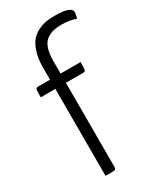

<svg xmlns="http://www.w3.org/2000/svg" viewBox="-189 -802 719 865"><g transform="rotate(-30 170.0 -369.5)"><path d="M15 -452Q15 -486 17 -493Q19 -500 31 -500H91V-564Q91 -608 101.5 -641Q112 -674 127.5 -692.5Q143 -711 166 -722Q189 -733 209 -736Q229 -739 254 -739Q340 -739 340 -708Q340 -697 334 -677Q301 -689 260 -689Q236 -689 218.5 -685Q201 -681 183 -669.5Q165 -658 155.5 -631.5Q146 -605 146 -565V-500H250Q250 -466 248 -459Q246 -452 236 -452H146V-14Q146 0 132 0H91V-452Z"/></g></svg>

Font: Yanone Kaffeesatz Light
Style: Regular
Weight: 300
Designer: Yanone (Cyrillic: Daniel Pouzeot)
Foundry: Yanone
Version: Version 1.003;PS 001.003;hotconv 1.0.88;makeotf.lib2.5.64775